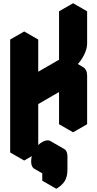

<svg xmlns="http://www.w3.org/2000/svg" viewBox="-20 -945 603 1190"><path d="M130 -650 217 -700V-400L433 -525V-825L520 -875V-675Q520 -649 507.5 -619Q495 -589 475.5 -563.5Q456 -538 433 -525Q467 -545 493.5 -530Q520 -515 520 -475V-175L433 -125V-425L217 -300V0L130 50ZM329 145Q299 162 279.5 151Q260 140 260 105Q260 70 279.5 36Q299 2 329 -15Q359 -32 378.5 -21Q398 -10 398 25V105Q398 152 380.5 178.5Q363 205 329 225ZM433 -425V-125L346 -175V-475ZM494 -530Q467 -545 433 -525L346 -575Q381 -595 407 -580ZM520 -875 433 -825 346 -875 433 -925ZM329 145V225L242 175V95ZM433 -825V-525L346 -575V-875ZM433 -525 217 -400 130 -450 346 -575ZM379 -21Q359 -32 329 -15Q299 2 279.5 36Q260 70 260 105Q260 140 279 151L193 101Q173 90 173 55Q173 20 192.5 -14Q212 -48 242 -65Q273 -82 292 -71ZM217 -700 130 -650 43 -700 130 -750ZM130 -650V50L43 0V-700Z"/></svg>

Font: Nabla Normal
Style: Regular
Weight: 400
Designer: Arthur Reinders Folmer
Version: Version 1.000